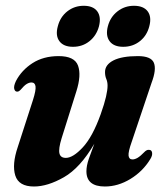

<svg xmlns="http://www.w3.org/2000/svg" viewBox="-20 -652 583 681"><path d="M508.5 -120.5Q518 -120.5 519.5 -110.2Q521 -100 513 -87.5Q486.5 -44 442.5 -17.2Q398.5 9.5 352 9.5Q286.5 9.5 286.5 -44.5Q286.5 -64 295.2 -89.2Q304 -114.5 314.5 -142Q264.5 -56.5 206.8 -23.5Q149 9.5 100.5 9.5Q46.5 9.5 34.2 -29.5Q22 -68.5 43 -130.5L97 -297.5Q108 -332 106 -345.8Q104 -359.5 91.5 -359.5Q83.5 -359.5 74.5 -354Q65.5 -348.5 53 -333.5Q45.5 -326 40.5 -327Q33 -327 30.5 -336.8Q28 -346.5 36.5 -364.5Q56.5 -403 95.2 -428Q134 -453 188 -453Q244.5 -453 256.8 -419.2Q269 -385.5 251 -328.5L198.5 -161.5Q187 -124 190.8 -108Q194.5 -92 213.5 -92Q239 -92 273.8 -129.5Q308.5 -167 337 -246.5Q350.5 -284.5 356 -308.8Q361.5 -333 361.5 -348Q361.5 -361.5 357 -372Q352.5 -382.5 352.5 -396.5Q352.5 -422.5 382.5 -437.8Q412.5 -453 469 -453Q516 -453 525.8 -429.2Q535.5 -405.5 517.5 -358L447 -148.5Q434.5 -113.5 436 -100Q437.5 -86.5 450 -86.5Q458 -86.5 468 -92.2Q478 -98 495 -115.5Q502.5 -121.5 508.5 -120.5ZM239 -486Q205.5 -486 190.8 -505.8Q176 -525.5 185 -558.5Q193.5 -592 218.8 -611.8Q244 -631.5 277 -631.5Q310.5 -631.5 325 -611.8Q339.5 -592 331 -558.5Q322 -525.5 297.2 -505.8Q272.5 -486 239 -486ZM417 -486Q383.5 -486 368.8 -505.8Q354 -525.5 362.5 -558.5Q371 -591.5 396.5 -611.5Q422 -631.5 455 -631.5Q489 -631.5 503.8 -611.8Q518.5 -592 509.5 -558.5Q501 -525.5 476 -505.8Q451 -486 417 -486Z"/></svg>

Font: Fraunces 144pt S050
Style: Bold Italic
Weight: 700
Italic angle: -16°
Version: Version 1.000; ttfautohint (v1.8.3)